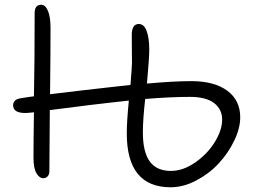

<svg xmlns="http://www.w3.org/2000/svg" viewBox="-20 -792 1082 809"><path d="M163.1 -41Q146 -41 133.5 -62Q121.1 -83 121.1 -127.9Q121.1 -194.8 123 -318.8Q97.2 -315.9 85.9 -315.9Q35.2 -315.9 35.2 -349.1Q35.2 -358.9 42.5 -367.2Q49.8 -375.5 66.9 -377.9Q105 -384.3 123 -386.2Q126 -522.5 126 -736.8Q126 -772 153.8 -772Q170.9 -772 181.9 -746.6Q192.9 -721.2 192.9 -672.9Q192.9 -572.8 190.9 -395Q331.5 -412.1 437 -423.8Q486.3 -429.7 529.8 -434.1Q536.1 -514.6 536.1 -527.8Q536.1 -550.8 535.6 -590.6Q535.2 -630.4 535.2 -644Q535.2 -690.9 564.9 -690.9Q586.9 -690.9 597.9 -661.6Q608.9 -632.3 608.9 -582Q608.9 -546.4 599.1 -439.9Q713.4 -450.2 786.1 -450.2Q882.8 -450.2 937.5 -409.9Q992.2 -369.6 992.2 -297.9Q992.2 -251.5 966.8 -199Q941.4 -146.5 901.4 -103.3Q861.3 -60.1 806.9 -31.5Q752.4 -2.9 699.2 -2.9Q514.2 -2.9 514.2 -230Q514.2 -280.3 522.9 -368.2Q518.1 -367.7 448.2 -359.9Q398.9 -355 189.9 -328.1Q188 -133.8 188 -68.8Q188 -57.6 180.9 -49.3Q173.8 -41 163.1 -41ZM582 -233.9Q582 -151.4 611.1 -111.6Q640.1 -71.8 700.2 -71.8Q751 -71.8 802.2 -107.2Q853.5 -142.6 884.8 -193.1Q916 -243.7 916 -288.1Q916 -331.5 882.1 -357.7Q848.1 -383.8 779.8 -383.8Q699.2 -383.8 591.8 -375Q582 -288.6 582 -233.9Z"/></svg>

Font: Shantell Sans Irregular Bouncy
Style: Regular
Weight: 300
Designer: Stephen Nixon, Anya Danilova, Shantell Martin
Foundry: Arrow Type
Version: Version 1.006;[9816181b4]